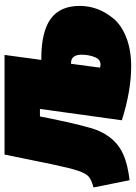

<svg xmlns="http://www.w3.org/2000/svg" viewBox="74 -680 598 846"><g transform="rotate(-90 373.0 -257.0)"><path d="M538 -374Q655 -374 712.5 -333Q770 -292 770 -204Q770 -166 757 -129.5Q744 -93 715.5 -57.5Q687 -22 632 0Q577 22 503 22Q397 22 266 -19L316 -380H283L274 -335Q241 -175 222 -127Q188 -44 114 -12Q70 7 2 15L-30 -144Q4 -153 18 -165.5Q32 -178 43.5 -211.5Q55 -245 72 -326L115 -536H554L532 -374ZM511 -113Q535 -113 545 -140Q555 -167 555 -196Q555 -243 518 -243H515L498 -116Q503 -113 511 -113Z"/></g></svg>

Font: Fira Sans Ultra
Style: Italic
Weight: 950
Italic angle: -8°
Designer: Carrois Corporate & Edenspiekermann AG
Foundry: Carrois Corporate GbR & Edenspiekermann AG
Version: Version 4.203;PS 004.203;hotconv 1.0.88;makeotf.lib2.5.64775